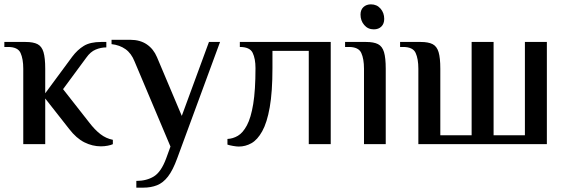

<svg xmlns="http://www.w3.org/2000/svg" viewBox="-21 -663 2603 883"><path d="M443 10Q404 10 367 -8.5Q330 -27 297 -70L187 -210V0H86V-347Q86 -392 73.5 -419.5Q61 -447 16 -447H-1V-470H97Q132 -470 151.5 -460Q171 -450 179 -423.5Q187 -397 187 -347V-234L311 -402Q335 -434 364.5 -452Q394 -470 444 -470H468V-445Q443 -445 419 -435Q395 -425 376 -398L269 -253L389 -100Q415 -66 441 -46Q467 -26 498 -20V0Q490 4 474.5 7Q459 10 443 10Z M606 200V169Q653 169 686.5 148.5Q720 128 743 66L763 11L598 -380Q583 -418 556 -437Q529 -456 492 -460V-480H578Q623 -480 654 -459Q685 -438 701 -400L815 -130L940 -470H991L794 65Q774 120 751.5 149Q729 178 701 189Q673 200 638 200Z M1077 11Q1067 11 1050 8Q1033 5 1025 2V-24Q1050 -25 1073 -38.5Q1096 -52 1114.5 -86.5Q1133 -121 1143.5 -184.5Q1154 -248 1154 -350Q1154 -393 1141 -420Q1128 -447 1082 -447V-470H1500V0H1399V-429H1232V-350Q1232 -240 1219.5 -169.5Q1207 -99 1185 -59.5Q1163 -20 1135.5 -4.5Q1108 11 1077 11Z M1698 -528Q1671 -528 1654 -548Q1637 -568 1637 -596Q1637 -618 1650.5 -630.5Q1664 -643 1685 -643Q1712 -643 1729 -623.5Q1746 -604 1746 -576Q1746 -554 1733 -541Q1720 -528 1698 -528ZM1653 0V-347Q1653 -392 1640.5 -419.5Q1628 -447 1583 -447H1566V-470H1663Q1698 -470 1717.5 -460Q1737 -450 1745 -423.5Q1753 -397 1753 -347V0Z M1903 0V-347Q1903 -392 1890.5 -419.5Q1878 -447 1833 -447H1819V-470H1914Q1949 -470 1968.5 -460Q1988 -450 1996 -423.5Q2004 -397 2004 -347V-41H2148V-470H2249V-41H2393V-470H2494V0Z"/></svg>

Font: El Messiri Medium
Style: Regular
Weight: 500
Designer: Mohamed Gaber
Foundry: Kief Type Foundry
Version: Version 2.020; ttfautohint (v1.8.3)